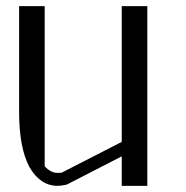

<svg xmlns="http://www.w3.org/2000/svg" viewBox="-20 -603 602 623"><path d="M458 -583V0H375V-95.7L196.3 -3.9Q178.7 0 167 0Q110.4 0 75.2 -61.5Q42 -124 42 -240.2V-583H125V-63.5Q144.5 -42 167 -42Q176.8 -42 180.7 -43L375 -142.6V-583Z"/></svg>

Font: wanta
Style: Medium
Weight: 500
Version: Version 0.91